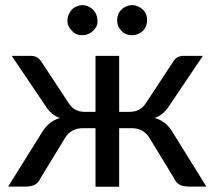

<svg xmlns="http://www.w3.org/2000/svg" viewBox="-20 -724 833 745"><path d="M308.1 -290H350.6V-507.3H442.4V-290H482.9Q524.4 -290 545.9 -323.7L649.9 -481.4Q663.6 -507.3 692.4 -507.3H767.1L637.7 -314.9Q613.8 -277.3 580.1 -266.1Q624.5 -254.4 650.4 -210L780.8 0H715.3Q689.9 0 676.3 -7.8Q662.6 -15.6 654.8 -33.2L560.5 -188Q536.6 -226.6 491.7 -226.6H442.4V0.5H350.6V-226.6H301.3Q255.4 -226.6 231.9 -188L137.7 -33.2Q129.9 -15.6 116.2 -7.8Q102.5 0 77.6 0H11.7L142.6 -210Q168.9 -253.9 212.4 -266.1Q178.2 -277.3 155.3 -314.9L25.4 -507.3H100.1Q127.9 -507.3 142.6 -481.4L246.6 -323.7Q268.1 -290 308.1 -290ZM492.2 -587.4Q456.1 -587.4 439 -622.1Q434.6 -632.3 434.6 -644.5Q434.6 -683.1 470.2 -699.2Q481.4 -704.1 493.2 -704.1Q504.9 -704.1 515.6 -699.2Q550.8 -682.6 550.8 -645.5Q550.8 -607.9 515.1 -591.8Q503.9 -587.4 492.2 -587.4ZM322.3 -699.2Q358.4 -682.6 358.4 -638.7Q358.4 -620.6 340.8 -604Q323.2 -587.4 298.8 -587.4Q273.9 -587.4 259.3 -604.5Q231.9 -631.8 246.6 -667.5Q255.9 -689 272 -696.8Q288.1 -704.1 299.8 -704.1Q311.5 -704.1 322.3 -699.2Z"/></svg>

Font: Lato-Medium
Style: Regular
Weight: 500
Designer: Lukasz Dziedzic
Foundry: tyPoland Lukasz Dziedzic
Version: Version 2.006; 2014-01-15